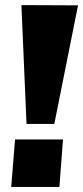

<svg xmlns="http://www.w3.org/2000/svg" viewBox="-20 -733 326 753"><path d="M64 -713 286 -712 193 -247H84ZM227 -186 213 0H24L39 -186Z"/></svg>

Font: Muli Black
Style: Italic
Weight: 900
Italic angle: -4.541°
Designer: Vernon Adams
Foundry: Vernon Adams
Version: Version 2.001